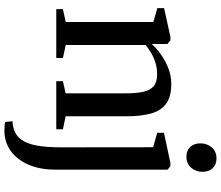

<svg xmlns="http://www.w3.org/2000/svg" viewBox="-87 -699 1028 894"><g transform="rotate(90 427.0 -252.0)"><path d="M82.5 -44V-452L18 -470.5V-502L151.5 -531.5H168L185 -517.5V-477.5L184.5 -444Q203.5 -465.5 232.5 -486.5Q261.5 -507.5 297 -521.5Q332.5 -535.5 371.5 -535.5Q429.5 -535.5 462.2 -512Q495 -488.5 508.2 -442Q521.5 -395.5 521.5 -327V-43.5L582 -31V0H358V-31L414.5 -43.5V-325.5Q414.5 -371.5 407.8 -403.8Q401 -436 382 -452.8Q363 -469.5 326 -469.5Q297.5 -469.5 273.5 -462.2Q249.5 -455 228.8 -443Q208 -431 189.5 -416V-44L250 -31V0H22.5V-31ZM594.5 241.5Q586 241.5 576.2 241.2Q566.5 241 558.5 240Q550.5 239 548 238L544.5 203.5Q552 204 568.5 201Q585 198 599.5 190Q622.5 177.5 637.2 151.8Q652 126 659 82.8Q666 39.5 666 -25.5L665.5 -451L598.5 -470V-501.5L739 -531.5H753.5L770 -518V4Q770 60 756.2 103.8Q742.5 147.5 718.2 178Q694 208.5 662.2 224.5Q630.5 240.5 594.5 241.5ZM709 -606Q680.5 -606 664 -623.8Q647.5 -641.5 647.5 -671Q647.5 -702.5 666.5 -724.2Q685.5 -746 717.5 -746H718.5Q746.5 -746 763.2 -728.2Q780 -710.5 780 -681Q780 -649.5 760.8 -627.8Q741.5 -606 710 -606Z"/></g></svg>

Font: Merriweather 96pt Medium
Style: Regular
Weight: 500
Version: Version 2.100